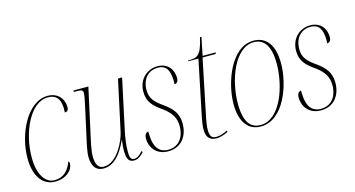

<svg xmlns="http://www.w3.org/2000/svg" viewBox="-74 -954 2323 1258"><g transform="rotate(-15 1087.5 -324.5)"><path d="M170 10C249 10 294 -38 294 -80C294 -89 290 -94 287 -96C266 -34 226 0 170 0C108 0 62 -64 62 -183C62 -349 145 -536 265 -536C316 -536 346 -511 349 -443C349 -433 349 -422 348 -411C364 -411 374 -419 374 -443C374 -493 339 -546 267 -546C129 -546 34 -350 34 -184C34 -55 93 10 170 10Z M705 10C735 10 757 -10 774 -29L768 -37C750 -17 732 0 708 0C683 0 680 -26 680 -61C680 -101 688 -156 698 -201L770 -536H742L668 -193C656 -137 595 -2 504 -2C469 -2 450 -29 450 -88C450 -123 464 -186 474 -230L541 -536H441L439 -526H454C492 -526 502 -523 502 -501C502 -487 493 -446 486 -413L446 -230C436 -187 422 -127 422 -90C422 -33 444 9 500 9C565 9 618 -43 662 -142H663C658 -104 657 -87 657 -73C657 -22 665 10 705 10Z M938 10C1025 10 1075 -55 1075 -142C1075 -214 1038 -252 985 -290C933 -327 903 -355 903 -414C903 -493 950 -537 1011 -537C1071 -537 1089 -496 1091 -430C1091 -422 1091 -413 1090 -404C1107 -404 1117 -416 1117 -441C1117 -493 1085 -547 1012 -547C941 -547 880 -494 880 -408C880 -337 920 -302 974 -265C1030 -224 1052 -183 1052 -132C1052 -50 1008 0 940 0C874 0 847 -50 845 -123C844 -131 844 -140 844 -149C831 -149 817 -139 817 -107C817 -54 853 10 938 10Z M1266 10C1286 10 1315 3 1345 -13L1342 -22C1314 -8 1293 0 1264 0C1233 0 1223 -20 1223 -59C1223 -77 1224 -98 1241 -177L1313 -526H1402L1405 -536H1316L1341 -659H1331C1304 -536 1277 -532 1216 -531L1215 -526H1285L1216 -192C1200 -116 1197 -94 1197 -67C1197 -25 1212 10 1266 10Z M1565 10C1724 10 1800 -214 1800 -356C1800 -492 1741 -546 1663 -546C1509 -546 1430 -320 1430 -177C1430 -50 1486 10 1565 10ZM1567 0C1500 0 1458 -47 1458 -173C1458 -333 1533 -536 1662 -536C1731 -536 1772 -482 1772 -361C1772 -209 1702 0 1567 0Z M1974 10C2061 10 2111 -55 2111 -142C2111 -214 2074 -252 2021 -290C1969 -327 1939 -355 1939 -414C1939 -493 1986 -537 2047 -537C2107 -537 2125 -496 2127 -430C2127 -422 2127 -413 2126 -404C2143 -404 2153 -416 2153 -441C2153 -493 2121 -547 2048 -547C1977 -547 1916 -494 1916 -408C1916 -337 1956 -302 2010 -265C2066 -224 2088 -183 2088 -132C2088 -50 2044 0 1976 0C1910 0 1883 -50 1881 -123C1880 -131 1880 -140 1880 -149C1867 -149 1853 -139 1853 -107C1853 -54 1889 10 1974 10Z"/></g></svg>

Font: Noto Serif Display Condensed Thin
Style: Italic
Weight: 100
Width: 3
Italic angle: -12°
Designer: Monotype Design Team
Foundry: Monotype Imaging Inc.
Version: Version 2.009